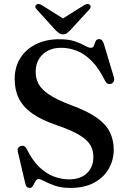

<svg xmlns="http://www.w3.org/2000/svg" viewBox="-20 -906 630 942"><path d="M325.5 16Q281 16 249.5 5Q218 -6 198.2 -16.8Q178.5 -27.5 170.5 -27.5Q161.5 -27.5 156.8 -21Q152 -14.5 148 -5.8Q144 3 139 9.5Q134 16 125 16Q117 16 111.8 10.8Q106.5 5.5 104 -6L67 -163.5Q65 -173 69 -179.8Q73 -186.5 82 -189.5Q91.5 -192.5 99 -188.8Q106.5 -185 111.5 -174.5Q138 -120.5 171.2 -88Q204.5 -55.5 242.2 -40.8Q280 -26 319 -26Q375 -26 406.5 -56.2Q438 -86.5 438 -135Q438.5 -166 424.5 -192Q410.5 -218 371.5 -242.2Q332.5 -266.5 258 -292Q183 -317.5 138 -349.5Q93 -381.5 72.5 -423Q52 -464.5 52 -518Q52 -577 79.5 -620.8Q107 -664.5 156.2 -689Q205.5 -713.5 271 -713.5Q318 -713.5 348 -703Q378 -692.5 396.2 -682Q414.5 -671.5 426 -671.5Q437 -671.5 440.8 -682Q444.5 -692.5 449 -703.2Q453.5 -714 466 -714Q475 -714 480.5 -708.2Q486 -702.5 490.5 -688L539 -526Q542 -515.5 538.2 -507Q534.5 -498.5 525.5 -495Q515.5 -492 508 -495.8Q500.5 -499.5 495.5 -509.5Q466 -570 431.2 -605.5Q396.5 -641 358.5 -656.2Q320.5 -671.5 280.5 -671.5Q223 -671.5 189 -638.8Q155 -606 155 -553Q155 -521.5 169.2 -494.2Q183.5 -467 221.8 -441.5Q260 -416 330.5 -389.5Q408.5 -361 453.8 -329.2Q499 -297.5 518.5 -258.8Q538 -220 538 -170Q537.5 -119 512.8 -76.8Q488 -34.5 440.8 -9.2Q393.5 16 325.5 16ZM309 -803 185.5 -880.5Q168.5 -891 158.5 -883Q154 -880 153.5 -873.8Q153 -867.5 160 -860L252 -758.5Q262 -749 270 -743.2Q278 -737.5 289.5 -737.5Q301 -737.5 308.5 -743.2Q316 -749 325.5 -758.5L418.5 -860Q425 -867.5 424.8 -873.8Q424.5 -880 420 -883Q410 -891 392.5 -880.5L269 -803Z"/></svg>

Font: Fraunces 10pt
Style: Regular
Weight: 400
Version: Version 1.000;[b76b70a41]